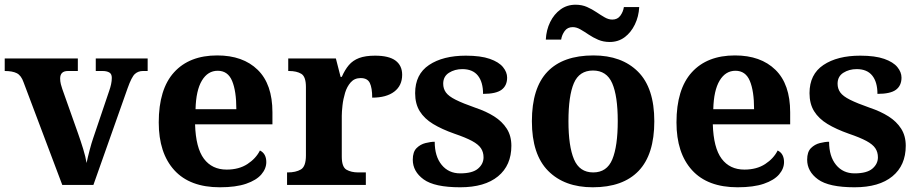

<svg xmlns="http://www.w3.org/2000/svg" viewBox="-20 -784 3900 814"><path d="M80 -435Q70 -464 51.5 -473.5Q33 -483 0 -483V-536H310V-483H268Q235 -483 235 -451Q235 -439 238 -427Q241 -415 244 -407L311 -218Q322 -187 332.5 -153Q343 -119 347 -93Q352 -117 360 -147.5Q368 -178 375 -198L443 -399Q448 -413 451 -427Q454 -441 454 -454Q454 -471 443 -477Q432 -483 415 -483H386V-536H606V-483H586Q566 -483 552 -470.5Q538 -458 521 -410L376 0H244Z M912 10Q785 10 719 -62.5Q653 -135 653 -265Q653 -406 718 -477.5Q783 -549 901 -549Q1010 -549 1072.5 -488Q1135 -427 1135 -308V-257H807Q810 -157 844.5 -111Q879 -65 941 -65Q993 -65 1029 -88.5Q1065 -112 1082 -146Q1096 -139 1102.5 -126.5Q1109 -114 1109 -97Q1109 -69 1088 -44.5Q1067 -20 1023.5 -5Q980 10 912 10ZM982 -321Q982 -398 964 -441Q946 -484 903 -484Q861 -484 836 -442.5Q811 -401 809 -321Z M1197 0V-53H1200Q1234 -53 1255.5 -65.5Q1277 -78 1277 -125V-415Q1277 -459 1257.5 -471Q1238 -483 1205 -483H1202V-536H1404L1424 -458H1429Q1442 -488 1459 -508Q1476 -528 1502.5 -538Q1529 -548 1570 -548Q1629 -548 1657 -527Q1685 -506 1685 -467Q1685 -421 1651.5 -395.5Q1618 -370 1558 -370Q1558 -411 1548 -432Q1538 -453 1509 -453Q1483 -453 1467 -435Q1451 -417 1443 -390.5Q1435 -364 1432 -337Q1429 -310 1429 -293V-120Q1429 -76 1449 -64.5Q1469 -53 1499 -53H1531V0Z M1931 10Q1822 10 1776 -23.5Q1730 -57 1730 -107Q1730 -140 1746 -156Q1762 -172 1784 -177.5Q1806 -183 1823 -183Q1823 -121 1852.5 -85Q1882 -49 1931 -49Q1983 -49 2006.5 -69Q2030 -89 2030 -117Q2030 -139 2019 -155.5Q2008 -172 1981 -186.5Q1954 -201 1907 -217Q1853 -236 1816 -258.5Q1779 -281 1759.5 -312.5Q1740 -344 1740 -389Q1740 -469 1799 -508.5Q1858 -548 1955 -548Q2018 -548 2056.5 -534.5Q2095 -521 2112.5 -499.5Q2130 -478 2130 -455Q2130 -421 2106.5 -403.5Q2083 -386 2028 -386Q2028 -436 2006 -463.5Q1984 -491 1940 -491Q1908 -491 1883.5 -475.5Q1859 -460 1859 -429Q1859 -408 1870.5 -392Q1882 -376 1912 -361Q1942 -346 1996 -327Q2041 -312 2075 -290.5Q2109 -269 2128.5 -238.5Q2148 -208 2148 -166Q2148 -83 2091.5 -36.5Q2035 10 1931 10Z M2493 10Q2373 10 2304 -59.5Q2235 -129 2235 -270Q2235 -411 2301 -480Q2367 -549 2496 -549Q2616 -549 2685 -480Q2754 -411 2754 -270Q2754 -129 2687.5 -59.5Q2621 10 2493 10ZM2495 -53Q2553 -53 2576 -108.5Q2599 -164 2599 -271Q2599 -377 2575.5 -431Q2552 -485 2494 -485Q2436 -485 2413 -431.5Q2390 -378 2390 -270Q2390 -164 2413.5 -108.5Q2437 -53 2495 -53ZM2565 -606Q2538 -606 2516 -615.5Q2494 -625 2475.5 -637.5Q2457 -650 2440.5 -659.5Q2424 -669 2408 -669Q2386 -669 2374 -652.5Q2362 -636 2359 -616H2294Q2296 -657 2312.5 -690.5Q2329 -724 2356.5 -744Q2384 -764 2420 -764Q2447 -764 2468.5 -754.5Q2490 -745 2508.5 -732.5Q2527 -720 2543.5 -710.5Q2560 -701 2576 -701Q2598 -701 2610 -717.5Q2622 -734 2625 -754H2690Q2688 -714 2671.5 -680Q2655 -646 2628 -626Q2601 -606 2565 -606Z M3107 10Q2980 10 2914 -62.5Q2848 -135 2848 -265Q2848 -406 2913 -477.5Q2978 -549 3096 -549Q3205 -549 3267.5 -488Q3330 -427 3330 -308V-257H3002Q3005 -157 3039.5 -111Q3074 -65 3136 -65Q3188 -65 3224 -88.5Q3260 -112 3277 -146Q3291 -139 3297.5 -126.5Q3304 -114 3304 -97Q3304 -69 3283 -44.5Q3262 -20 3218.5 -5Q3175 10 3107 10ZM3177 -321Q3177 -398 3159 -441Q3141 -484 3098 -484Q3056 -484 3031 -442.5Q3006 -401 3004 -321Z M3603 10Q3494 10 3448 -23.5Q3402 -57 3402 -107Q3402 -140 3418 -156Q3434 -172 3456 -177.5Q3478 -183 3495 -183Q3495 -121 3524.5 -85Q3554 -49 3603 -49Q3655 -49 3678.5 -69Q3702 -89 3702 -117Q3702 -139 3691 -155.5Q3680 -172 3653 -186.5Q3626 -201 3579 -217Q3525 -236 3488 -258.5Q3451 -281 3431.5 -312.5Q3412 -344 3412 -389Q3412 -469 3471 -508.5Q3530 -548 3627 -548Q3690 -548 3728.5 -534.5Q3767 -521 3784.5 -499.5Q3802 -478 3802 -455Q3802 -421 3778.5 -403.5Q3755 -386 3700 -386Q3700 -436 3678 -463.5Q3656 -491 3612 -491Q3580 -491 3555.5 -475.5Q3531 -460 3531 -429Q3531 -408 3542.5 -392Q3554 -376 3584 -361Q3614 -346 3668 -327Q3713 -312 3747 -290.5Q3781 -269 3800.5 -238.5Q3820 -208 3820 -166Q3820 -83 3763.5 -36.5Q3707 10 3603 10Z"/></svg>

Font: Noto Naskh Arabic
Style: Bold
Weight: 700
Designer: Monotype Design Team, David Williams, Mohamad Dakak and Nizar Qandah
Foundry: Monotype Imaging Inc.
Version: Version 2.016